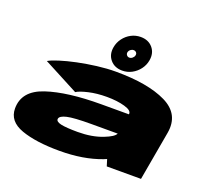

<svg xmlns="http://www.w3.org/2000/svg" viewBox="-141 -1039 1358 1233"><g transform="rotate(20 537.5 -423.0)"><path d="M699 0 685 -45.5Q674.5 -41 663.5 -36.5Q540.5 10 379 10Q217.5 10 117.8 -25.5Q18 -61 18 -149Q18 -269.5 158.5 -316.2Q299 -363 530.5 -363H718.5V-364Q723 -390 670.8 -405Q618.5 -420 547.5 -420Q479.5 -420 423.8 -407Q368 -394 345 -379L106 -504.5Q128.5 -518 176.8 -533.2Q225 -548.5 288 -561.8Q351 -575 418.5 -583.5Q486 -592 546.5 -592Q767 -592 891.5 -531.2Q1016 -470.5 992.5 -336.5L933 0ZM693 -222H513.5Q393.5 -222 348 -211.2Q302.5 -200.5 299 -180.5Q295.5 -160.5 332 -152.2Q368.5 -144 447.5 -144Q544.5 -144 617 -172.5Q682 -197.5 693 -222ZM581 -612Q528.5 -612 498.8 -647.2Q469 -682.5 478 -734Q484 -768.5 504.8 -796.2Q525.5 -824 555.8 -840Q586 -856 621 -856Q673.5 -856 703.2 -821Q733 -786 724 -734Q718 -699.5 697.2 -672Q676.5 -644.5 646.2 -628.2Q616 -612 581 -612ZM596 -706Q607.5 -706 617.2 -714.5Q627 -723 629 -734Q631.5 -745.5 624.5 -753.2Q617.5 -761 606 -761Q595 -761 585.2 -753.2Q575.5 -745.5 573 -734Q571 -723 578 -714.5Q585 -706 596 -706Z"/></g></svg>

Font: Anybody UltraExpanded Black
Style: Italic
Weight: 900
Width: 9
Italic angle: -10°
Designer: Tyler Finck
Foundry: Etcetera Type Company
Version: Version 1.010; ttfautohint (v1.8.3) -l 8 -r 50 -G 200 -x 14 